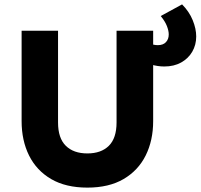

<svg xmlns="http://www.w3.org/2000/svg" viewBox="-20 -840 914 875"><path d="M378.2 15Q279.9 15 213.2 -23.9Q146.5 -62.9 112.5 -131.2Q78.5 -199.6 78.5 -288V-700H244.5V-281.8Q244.5 -210.4 279.9 -175.6Q315.2 -140.8 378.2 -140.8Q440.9 -140.8 476.1 -175.6Q511.2 -210.4 511.2 -281.8V-700H678V-288Q678 -200 644 -131.6Q610 -63.2 543.3 -24.1Q476.6 15 378.2 15ZM728.8 -537Q699.1 -537 667.6 -546.1Q636 -555.1 604.5 -566.5V-662.8Q632.5 -651.8 656.7 -643Q680.9 -634.2 699.2 -634.2Q723.5 -634.2 736.2 -647.9Q749 -661.5 749 -683.2Q749 -699.6 740.8 -720.9Q732.6 -742.2 712.5 -767L809.8 -820Q842.4 -787 858.3 -747.9Q874.2 -708.9 874.2 -673.8Q874.2 -635.4 856.2 -604.4Q838.2 -573.4 805.6 -555.2Q772.9 -537 728.8 -537Z"/></svg>

Font: Geologica Thin
Style: Regular
Weight: 100
Version: Version 1.010;gftools[0.9.28]